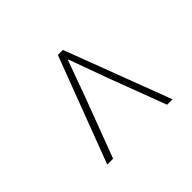

<svg xmlns="http://www.w3.org/2000/svg" viewBox="-96 -805 649 649"><g transform="rotate(-45 229.0 -480.0)"><path d="M92 -290H120L200 -502L248 -634H250L298 -502L378 -290H404L260 -670H236Z"/></g></svg>

Font: Source Sans Pro ExtraLight
Style: Italic
Weight: 200
Italic angle: -11°
Designer: Paul D. Hunt
Foundry: Adobe Systems Incorporated
Version: Version 3.006;hotconv 1.0.111;makeotfexe 2.5.65597